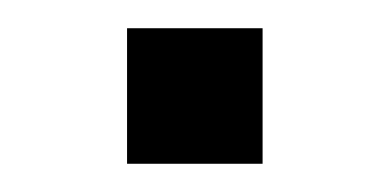

<svg xmlns="http://www.w3.org/2000/svg" viewBox="-20 -319 278 136"><path d="M70 -203V-299H166V-203Z"/></svg>

Font: Coval
Style: Medium
Weight: 500
Foundry: Context Ltd
Version: Version 001.000